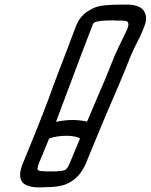

<svg xmlns="http://www.w3.org/2000/svg" viewBox="-20 -820 659 840"><path d="M151 0Q110 0 86 -15Q68 -29 68 -55Q68 -78 82 -110Q179 -345 214 -447Q239 -514 267 -586L314 -710Q329 -746 360 -768Q391 -790 424 -795Q457 -800 533 -800Q596 -800 612 -768Q619 -755 619 -740Q619 -725 613 -709L603 -683Q594 -661 581 -637Q566 -608 553 -578L526 -511Q499 -445 472.5 -384.5Q446 -324 396 -203L357 -108Q329 -40 271 -15Q240 -1 177 -1ZM206 -70Q256 -70 266.5 -77.5Q277 -85 286 -108L330 -214Q317 -224 276 -226Q226 -226 195 -214L152 -110Q145 -94 144 -83V-81Q144 -72 165 -71Q178 -70 206 -70ZM225 -287Q264 -295 299 -295Q330 -295 361 -288Q382 -338 402 -384.5Q422 -431 442 -478L482 -577Q498 -613 513 -643L536 -691Q542 -705 542 -713Q542 -718 538.5 -724Q535 -730 504 -730H480L481 -731H480Q406 -731 392 -721Q388 -719 386 -713L383 -705Q363 -652 338 -588Q241 -329 225 -287Z"/></svg>

Font: Bubblez Graffiti
Style: Italic
Weight: 400
Italic angle: -22.5°
Designer: GGBotNet
Foundry: GGBotNet
Version: 1.00